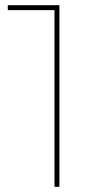

<svg xmlns="http://www.w3.org/2000/svg" viewBox="-20 -720 382 740"><path d="M190 0V-689L199 -681H10V-700H209V0Z"/></svg>

Font: Montserrat Thin
Style: Regular
Weight: 100
Designer: Julieta Ulanovsky
Foundry: Julieta Ulanovsky
Version: Version 9.000